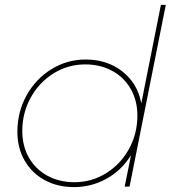

<svg xmlns="http://www.w3.org/2000/svg" viewBox="-20 -762 716 784"><path d="M51 -224Q51 -305 88.5 -372.5Q126 -440 190 -479.5Q254 -519 330 -519Q418 -519 480 -470Q542 -421 557 -340L637 -742H657L509 0H489L515 -128Q476 -66 414.5 -32Q353 2 282 2Q215 2 162.5 -26.5Q110 -55 80.5 -106.5Q51 -158 51 -224ZM541 -290Q541 -351 514 -398.5Q487 -446 438.5 -472.5Q390 -499 328 -499Q258 -499 199 -462.5Q140 -426 105.5 -363.5Q71 -301 71 -227Q71 -166 98 -118.5Q125 -71 173.5 -44.5Q222 -18 284 -18Q354 -18 413 -54.5Q472 -91 506.5 -153.5Q541 -216 541 -290Z"/></svg>

Font: Gontserrat Thin
Style: Italic
Weight: 250
Italic angle: -11.3°
Designer: Julieta Ulanovsky
Foundry: Julieta Ulanovsky
Version: Version 6.001